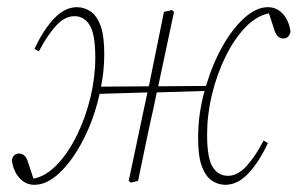

<svg xmlns="http://www.w3.org/2000/svg" viewBox="-20 -503 828 534"><path d="M607 11Q587 11 569.5 -0.5Q552 -12 541.5 -40Q531 -68 531 -119Q531 -187 549 -250L416 -246L408 -207Q396 -155 385.5 -103.5Q375 -52 364 0L344 5L338 0L390 -246L257 -242Q242 -174 212.5 -116Q183 -58 147 -23.5Q111 11 76 11Q51 11 34 -8Q17 -27 13 -57Q14 -65 19 -70.5Q24 -76 32 -76Q50 -76 57 -55L73 -6Q108 -13 139 -45.5Q170 -78 194 -127Q218 -176 231.5 -232Q245 -288 245 -343Q245 -408 229.5 -433Q214 -458 187 -458Q160 -458 135.5 -431Q111 -404 88 -360L76 -367Q100 -419 130 -451Q160 -483 194 -483Q214 -483 231.5 -471.5Q249 -460 259.5 -432Q270 -404 270 -353Q270 -307 261 -262L394 -263L436 -470L458 -475L464 -470L420 -263L553 -264Q571 -325 599 -374.5Q627 -424 660 -453.5Q693 -483 725 -483Q750 -483 767 -464Q784 -445 788 -415Q787 -408 782 -402Q777 -396 769 -396Q751 -396 744 -417L728 -466Q693 -459 662 -426.5Q631 -394 607 -345Q583 -296 569.5 -240Q556 -184 556 -129Q556 -63 571.5 -38.5Q587 -14 614 -14Q641 -14 666 -41.5Q691 -69 713 -112L725 -105Q701 -53 671 -21Q641 11 607 11Z"/></svg>

Font: Source Serif Pro ExtraLight
Style: Italic
Weight: 200
Italic angle: -12°
Designer: Frank Grießhammer
Foundry: Adobe Systems Incorporated
Version: Version 3.001;hotconv 1.0.111;makeotfexe 2.5.65597